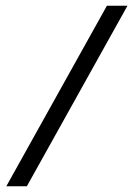

<svg xmlns="http://www.w3.org/2000/svg" viewBox="-20 -650 467 670"><path d="M424.8 -629.9 73.7 0H2L353 -629.9Z"/></svg>

Font: Fibel Sued LRS
Style: Regular
Weight: 400
Designer: Peter Wiegel
Foundry: Peter Wiegel
Version: Version 000.000